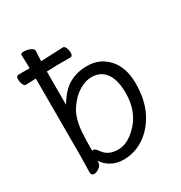

<svg xmlns="http://www.w3.org/2000/svg" viewBox="-170 -831 914 970"><g transform="rotate(-30 286.5 -346.0)"><path d="M272 17Q233 17 202.5 0Q172 -17 155 -44L152 -26Q150 -16 135 -5.5Q120 5 107 5Q90 5 90 -15L92 -106V-560L33 -558H32Q24 -558 18 -571.5Q12 -585 12 -603Q12 -621 27 -621H91L89 -699Q89 -709 107 -709Q125 -709 143.5 -701.5Q162 -694 162 -681L159 -623L217 -625Q232 -625 289 -628H290Q298 -628 304 -615Q310 -602 310 -583.5Q310 -565 296 -565H218L158 -563V-369Q198 -437 244.5 -461.5Q291 -486 346 -486Q421 -486 469 -433Q517 -380 517 -287Q517 -194 484 -127Q451 -60 395.5 -21.5Q340 17 272 17ZM189 -81Q216 -41 275 -41Q334 -41 391.5 -105Q449 -169 449 -271.5Q449 -374 396 -410Q372 -426 338 -426Q304 -426 266.5 -404Q229 -382 197 -335.5Q165 -289 159 -209Q156 -167 156 -101Q160 -103 163 -103Q174 -103 189 -81Z"/></g></svg>

Font: LXGW WenKai TC
Style: Regular
Weight: 400
Designer: LXGW / Fontworks Inc.
Foundry: LXGW / Fontworks Inc.
Version: Version 1.330